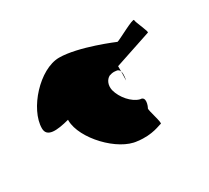

<svg xmlns="http://www.w3.org/2000/svg" viewBox="-90 -854 755 692"><g transform="rotate(-30 287.5 -508.0)"><path d="M33 -520C33 -482 77 -486 130 -500V-496C131 -421 231 -314 309 -308C369 -300 405 -320 412 -320C420 -320 396 -386 400 -392C404 -398 418 -434 392 -434C361 -442 330 -478 321 -513C316 -536 325 -555 340 -563L351 -566C356 -567 362 -567 368 -566C376 -566 381 -561 383 -555V-577L536 -628C543 -628 516 -681 516 -692C516 -702 432 -654 425 -654C425 -654 294 -710 214 -710C132 -710 33 -600 33 -520ZM382 -518C382 -518 388 -541 383 -555Z"/></g></svg>

Font: Ampere
Style: Regular
Weight: 400
Version: Version 1